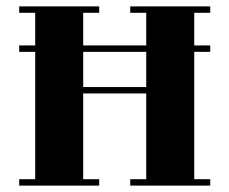

<svg xmlns="http://www.w3.org/2000/svg" viewBox="-20 -580 717 600"><path d="M637 -540H587V-438H637V-418H587V-20H637V0H387V-20H437V-288H240V-20H290V0H40V-20H90V-418H40V-438H90V-540H40V-560H290V-540H240V-438H437V-540H387V-560H637ZM437 -308V-418H240V-308Z"/></svg>

Font: Rozha One
Style: Regular
Weight: 400
Designer: Tim Donaldson, Indian Type Foundry
Foundry: Indian Type Foundry
Version: Version 1.300;PS 1.0;hotconv 1.0.78;makeotf.lib2.5.61930; tt